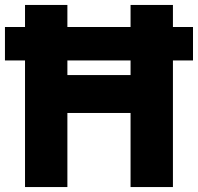

<svg xmlns="http://www.w3.org/2000/svg" viewBox="-27 -734 799 775"><path d="M752 -490H671V21H500V-278H245V21H74V-490H-7V-625H74V-714H245V-625H500V-714H671V-625H752ZM500 -431V-490H245V-431Z"/></svg>

Font: Repo
Style: ExtraBold
Weight: 800
Designer: Stefan Peev
Foundry: Context Ltd
Version: Version 001.000